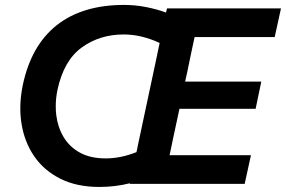

<svg xmlns="http://www.w3.org/2000/svg" viewBox="-20 -747 1162 780"><path d="M384 12.5Q292 12.5 225.5 -20.8Q159 -54 119.2 -111.8Q79.5 -169.5 67.5 -244Q62.5 -275 62.5 -307Q62.5 -352.5 72.5 -401Q106.5 -562.5 210.8 -644.8Q315 -727 484.5 -727Q528.5 -727 572.5 -718.5Q616.5 -710 654.5 -696L658.5 -713H1121.5L1096 -596.5H770.5Q763.5 -563 756 -528.5Q748.5 -493.5 740.5 -453.5L732 -415.5H1041.5L1018.5 -305H709L698.5 -256Q690 -217 682.8 -183Q675.5 -149 669 -116.5H999.5L974 0H507L507.5 -2.5Q447.5 12.5 384 12.5ZM213.5 -382Q206.5 -348 206.5 -315.5Q206.5 -297.5 208.5 -280Q214.5 -230.5 238.2 -190.5Q262 -150.5 304.5 -127Q347 -103.5 409.5 -103.5Q470.5 -103.5 534.5 -129Q539.5 -153.5 545 -179.5Q550.5 -205 556.5 -233.5L607.5 -472.5Q613 -500 618.5 -524.5Q623.5 -549 628.5 -572.5Q554.5 -607 482.5 -607Q385 -607 312 -554Q239 -501 213.5 -382Z"/></svg>

Font: Heraclito SemiBold
Style: Italic
Weight: 600
Italic angle: -12°
Designer: Kostas Bartsokas (font) & Cristiano Sobral (main changes)
Foundry: Kostas Bartsokas (font) & Cristiano Sobral (main changes)
Version: Version 1.00;July 8, 2020;FontCreator 13.0.0.2655 64-bit